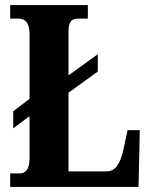

<svg xmlns="http://www.w3.org/2000/svg" viewBox="-20 -734 592 754"><path d="M20 0H524L529 -223H481L465 -148C452 -87 431 -61 399 -61H249V-370L364 -453V-521L249 -438V-605C249 -647 258 -661 289 -661H325V-714H20V-661H53C77 -661 96 -647 96 -602V-346L32 -297V-230L96 -278V-109C96 -67 77 -53 59 -53H20Z"/></svg>

Font: Noto Serif Thai ExtraCondensed ExtraBold
Style: Regular
Weight: 800
Width: 2
Designer: Monotype Design Team
Foundry: Monotype Imaging Inc.
Version: Version 2.002